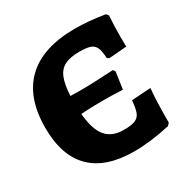

<svg xmlns="http://www.w3.org/2000/svg" viewBox="-153 -792 923 941"><g transform="rotate(-30 309.0 -321.5)"><path d="M459 -211 567 -218Q560 -155 560 -26L548 -13Q436 12 345 12Q185 12 104 -68Q23 -148 23 -306Q23 -478 116.5 -566.5Q210 -655 392 -655Q467 -655 559 -640L569 -627Q565 -562 565 -507L566 -453L467 -445L455 -452Q453 -493 444 -512.5Q435 -532 414.5 -539Q394 -546 352 -546Q301 -546 270.5 -530.5Q240 -515 225.5 -479Q211 -443 208 -380L263 -379Q334 -379 451 -386L460 -375L446 -278Q391 -281 335 -281Q265 -281 210 -277Q218 -186 252 -145.5Q286 -105 352 -105Q396 -105 417 -114Q438 -123 446.5 -144.5Q455 -166 459 -211Z"/></g></svg>

Font: Alegreya SC ExtraBold
Style: Regular
Weight: 800
Designer: Juan Pablo del Peral
Foundry: Huerta Tipografica
Version: Version 2.007; ttfautohint (v1.6)